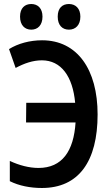

<svg xmlns="http://www.w3.org/2000/svg" viewBox="-20 -928 540 958"><path d="M324 -780C357 -780 381 -803 381 -845C381 -886 357 -908 324 -908C291 -908 268 -888 268 -845C268 -802 291 -780 324 -780ZM136 -780C169 -780 192 -803 192 -845C192 -886 169 -908 136 -908C104 -908 80 -888 80 -845C80 -802 104 -780 136 -780ZM189 10C373 10 467 -123 467 -357C467 -581 366 -727 190 -727C129 -727 70 -711 25 -683L58 -589C101 -612 144 -627 189 -627C285 -627 343 -547 355 -415H111L110 -317H357C348 -174 290 -90 172 -90C126 -90 76 -103 29 -125V-24C75 -1 131 10 189 10Z"/></svg>

Font: Noto Sans Mono ExtraCondensed SemiBold
Style: Regular
Weight: 600
Width: 2
Designer: Monotype Design Team
Foundry: Monotype Imaging Inc.
Version: Version 2.014